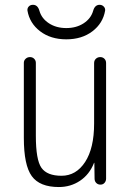

<svg xmlns="http://www.w3.org/2000/svg" viewBox="-20 -752 540 782"><path d="M359.4 -708Q366.2 -732.4 385.7 -732.4Q395.5 -732.4 402.3 -725.6Q409.2 -718.8 408.2 -709Q399.4 -657.2 356.4 -624.5Q313.5 -591.8 250 -591.8Q186.5 -591.8 143.6 -624.5Q100.6 -657.2 91.8 -709Q90.8 -718.8 97.2 -725.6Q103.5 -732.4 114.3 -732.4Q133.8 -732.4 140.6 -708Q149.4 -676.8 179.2 -657.2Q209 -637.7 250 -637.7Q291 -637.7 320.8 -657.2Q350.6 -676.8 359.4 -708ZM219.7 9.8Q141.6 9.8 109.4 -34.7Q77.1 -79.1 77.1 -190.4V-496.1Q77.1 -505.9 84.5 -512.7Q91.8 -519.5 102.1 -519.5Q112.3 -519.5 119.1 -512.7Q126 -505.9 126 -496.1V-199.2Q126 -100.6 148.9 -68.4Q171.9 -36.1 230.5 -36.1Q290 -36.1 326.7 -92.3Q363.3 -148.4 363.3 -249V-495.1Q363.3 -505.9 370.6 -512.7Q377.9 -519.5 388.2 -519.5Q398.4 -519.5 405.3 -512.7Q412.1 -505.9 412.1 -495.1V-24.4Q412.1 -14.6 405.8 -7.3Q399.4 0 389.2 0Q378.9 0 372.1 -6.8Q365.2 -13.7 365.2 -24.4L364.3 -87.9Q364.3 -88.9 363.3 -88.9Q362.3 -88.9 362.3 -86.9Q343.8 -41 305.7 -15.6Q267.6 9.8 219.7 9.8Z"/></svg>

Font: Rounded-X Mgen+ 2m light
Style: Regular
Weight: 200
Designer: [Source Han Sans]
Ryoko NISHIZUKA  (kana & ideographs); Paul D. Hunt (Latin, Greek & Cyrillic); Wenlong ZHANG  (bopomofo
Version: Version 1.059.20150602